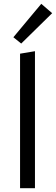

<svg xmlns="http://www.w3.org/2000/svg" viewBox="-20 -985 293 1005"><path d="M91 -757 50 -790 196 -965 253 -916ZM85 0V-704L163 -717V0Z"/></svg>

Font: EauTest Medium
Style: Regular
Weight: 500
Designer: Christian Thalmann (Catharsis Fonts)
Version: Version 0.001;PS 000.001;hotconv 1.0.88;makeotf.lib2.5.64775